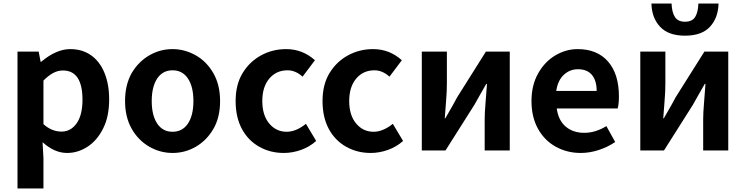

<svg xmlns="http://www.w3.org/2000/svg" viewBox="-20 -852 4222 1087"><path d="M79 -560H199L210 -502H213Q298 -574 378 -574Q446 -574 495.5 -539Q545 -504 571.5 -439.5Q598 -375 598 -289Q598 -192 564 -125Q531 -58 476.5 -22Q422 14 360 14Q288 14 221 -47L226 44V215H79ZM447 -287Q447 -453 336 -453Q308 -453 281.5 -439Q255 -425 226 -396V-149Q273 -107 328 -107Q381 -107 414 -154Q447 -201 447 -287Z M826 -21Q762 -58 725 -124Q688 -190 688 -280Q688 -372 726 -439Q764 -503 825 -538.5Q886 -574 957 -574Q1025 -574 1087 -539.5Q1149 -505 1187.5 -438.5Q1226 -372 1226 -280Q1226 -187 1188 -122Q1150 -57 1089 -21.5Q1028 14 957 14Q888 14 826 -21ZM1075 -280Q1075 -361 1044 -407.5Q1013 -454 957 -454Q901 -454 870 -407.5Q839 -361 839 -280Q839 -199 870 -152.5Q901 -106 957 -106Q1013 -106 1044 -152.5Q1075 -199 1075 -280Z M1448 -21Q1384 -57 1349 -123Q1314 -189 1314 -280Q1314 -374 1354 -439Q1393 -503 1458 -538.5Q1523 -574 1600 -574Q1693 -574 1763 -511L1693 -418Q1653 -454 1608 -454Q1544 -454 1504.5 -407Q1465 -360 1465 -280Q1465 -200 1504 -153Q1543 -106 1603 -106Q1656 -106 1712 -151L1770 -54Q1732 -20 1683.5 -3Q1635 14 1587 14Q1510 14 1448 -21Z M1940 -21Q1876 -57 1841 -123Q1806 -189 1806 -280Q1806 -374 1846 -439Q1885 -503 1950 -538.5Q2015 -574 2092 -574Q2185 -574 2255 -511L2185 -418Q2145 -454 2100 -454Q2036 -454 1996.5 -407Q1957 -360 1957 -280Q1957 -200 1996 -153Q2035 -106 2095 -106Q2148 -106 2204 -151L2262 -54Q2224 -20 2175.5 -3Q2127 14 2079 14Q2002 14 1940 -21Z M2368 -560H2510V-383Q2510 -335 2506 -288L2498 -182H2501L2516 -208Q2551 -268 2568 -301L2731 -560H2866V0H2724V-176Q2724 -214 2729 -272L2737 -377H2733L2706 -330Q2691 -303 2666 -259L2502 0H2368Z M3127 -21Q3062 -57 3025.5 -123.5Q2989 -190 2989 -280Q2989 -370 3027 -437Q3065 -504 3125 -539Q3185 -574 3250 -574Q3361 -574 3422.5 -503.5Q3484 -433 3484 -306Q3484 -264 3477 -238H3132Q3141 -171 3182.5 -135.5Q3224 -100 3288 -100Q3351 -100 3413 -138L3463 -48Q3420 -19 3369 -2.5Q3318 14 3268 14Q3191 14 3127 -21ZM3252 -460Q3206 -460 3172 -428.5Q3138 -397 3129 -337H3358Q3358 -395 3331.5 -427.5Q3305 -460 3252 -460Z M3605 -560H3747V-383Q3747 -335 3743 -288L3735 -182H3738L3753 -208Q3788 -268 3805 -301L3968 -560H4103V0H3961V-176Q3961 -214 3966 -272L3974 -377H3970L3943 -330Q3928 -303 3903 -259L3739 0H3605ZM3668 -832H3782Q3784 -781 3801.5 -755Q3819 -729 3858 -729Q3898 -729 3915 -755Q3932 -781 3934 -832H4048Q4046 -751 3999.5 -700.5Q3953 -650 3858 -650Q3764 -650 3717 -700.5Q3670 -751 3668 -832Z"/></svg>

Font: Merged Yaku Han JP
Style: Bold
Weight: 700
Designer: Ryoko NISHIZUKA 西塚涼子 (kana, bopomofo & ideographs); Paul D. Hunt (Latin, Greek & Cyrillic); Sandoll Communications 산돌커뮤니
Foundry: Adobe
Version: Version 2.004